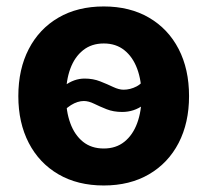

<svg xmlns="http://www.w3.org/2000/svg" viewBox="-20 -567 646 598"><path d="M303.2 10.7Q221.7 10.7 161.9 -24.2Q102.1 -59.1 69.6 -121.8Q37.1 -184.6 37.1 -267.6Q37.1 -351.6 69.6 -414.3Q102.1 -477.1 161.9 -512Q221.7 -546.9 303.2 -546.9Q384.3 -546.9 444.1 -512Q503.9 -477.1 536.4 -414.3Q568.8 -351.6 568.8 -267.6Q568.8 -184.6 536.4 -121.8Q503.9 -59.1 444.1 -24.2Q384.3 10.7 303.2 10.7ZM303.2 -104.5Q341.3 -104.5 367.4 -125.5Q393.6 -146.5 407.2 -183.3Q420.9 -220.2 420.9 -268.1Q420.9 -316.4 407.2 -353Q393.6 -389.6 367.4 -410.6Q341.3 -431.6 303.2 -431.6Q265.1 -431.6 238.8 -410.6Q212.4 -389.6 199 -353Q185.5 -316.4 185.5 -268.1Q185.5 -220.2 199 -183.3Q212.4 -146.5 238.5 -125.5Q264.6 -104.5 303.2 -104.5ZM158.7 -198.7 116.2 -232.4Q150.9 -277.3 180.7 -299.8Q210.4 -322.3 243.7 -322.3Q270 -322.3 292.2 -313.5Q314.5 -304.7 332.5 -296.1Q350.6 -287.6 364.7 -287.6Q385.7 -287.6 405.5 -297.9Q425.3 -308.1 445.3 -340.3L489.3 -310.5Q456.5 -262.2 427 -240.2Q397.5 -218.3 360.4 -218.3Q333.5 -218.3 312 -226.8Q290.5 -235.4 273.2 -243.9Q255.9 -252.4 241.2 -252.4Q221.7 -252.4 201.2 -239.7Q180.7 -227.1 158.7 -198.7Z"/></svg>

Font: Inter 18pt
Style: Bold
Weight: 700
Designer: Rasmus Andersson
Foundry: rsms
Version: Version 4.001;git-66647c0bb